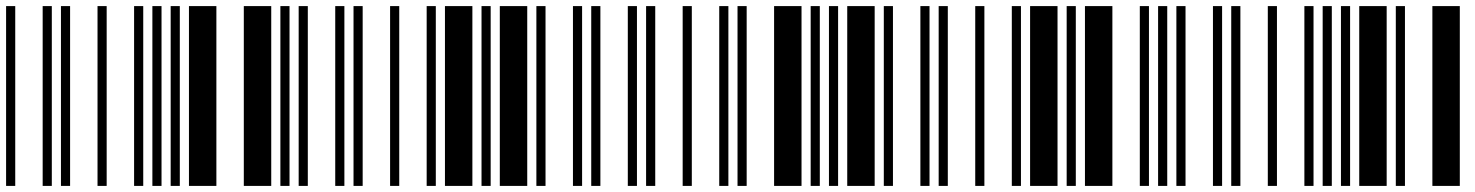

<svg xmlns="http://www.w3.org/2000/svg" viewBox="-20 -610 4840 630"><path d="M0 0V-590H30V0ZM120 0V-590H150V0ZM180 0V-590H210V0ZM300 0V-590H330V0ZM420 0V-590H450V0ZM480 0V-590H510V0ZM540 0V-590H570V0ZM600 0V-590H690V0ZM780 0V-590H870V0ZM900 0V-590H930V0Z M960 0V-590H990V0ZM1080 0V-590H1110V0ZM1140 0V-590H1170V0ZM1260 0V-590H1290V0ZM1380 0V-590H1410V0ZM1440 0V-590H1530V0ZM1560 0V-590H1590V0ZM1620 0V-590H1710V0ZM1740 0V-590H1770V0ZM1860 0V-590H1890V0Z M1920 0V-590H1950V0ZM2040 0V-590H2070V0ZM2100 0V-590H2130V0ZM2220 0V-590H2250V0ZM2340 0V-590H2370V0ZM2400 0V-590H2430V0ZM2520 0V-590H2610V0ZM2640 0V-590H2670V0ZM2700 0V-590H2730V0ZM2760 0V-590H2850V0Z M2880 0V-590H2910V0ZM3000 0V-590H3030V0ZM3060 0V-590H3090V0ZM3180 0V-590H3210V0ZM3300 0V-590H3330V0ZM3360 0V-590H3450V0ZM3480 0V-590H3510V0ZM3540 0V-590H3630V0ZM3720 0V-590H3750V0ZM3780 0V-590H3810V0Z M3840 0V-590H3870V0ZM3960 0V-590H3990V0ZM4020 0V-590H4050V0ZM4140 0V-590H4170V0ZM4260 0V-590H4290V0ZM4320 0V-590H4350V0ZM4380 0V-590H4410V0ZM4440 0V-590H4530V0ZM4560 0V-590H4590V0ZM4680 0V-590H4770V0Z"/></svg>

Font: Libre Barcode 39 Extended
Style: Regular
Weight: 400
Version: Version 1.005; ttfautohint (v1.8.3)